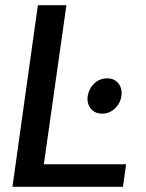

<svg xmlns="http://www.w3.org/2000/svg" viewBox="-20 -720 561 740"><path d="M28 0 126 -700H236L149 -87H466L454 0ZM374 -282Q345 -282 329.5 -302Q314 -322 318 -350Q323 -379 343.5 -398.5Q364 -418 393 -418Q421 -418 436.5 -398.5Q452 -379 448 -350Q444 -322 423 -302Q402 -282 374 -282Z"/></svg>

Font: Host Grotesk Medium
Style: Italic
Weight: 500
Italic angle: -8°
Designer: Doğukan Karapınar based on Poppins by Indian Type Foundry, Jonny Pinhorn
Foundry: Element Type
Version: Version 1.001; ttfautohint (v1.8.4.7-5d5b)